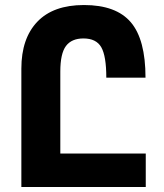

<svg xmlns="http://www.w3.org/2000/svg" viewBox="-20 -744 653 764"><path d="M65 0V-471Q65 -591 128.5 -657.5Q192 -724 314 -724Q442 -724 500.5 -655.5Q559 -587 559 -435H403Q403 -521 383 -556Q363 -591 312 -591Q265 -591 242.5 -561Q220 -531 220 -459V-133H560V0Z"/></svg>

Font: Noto Sans Armenian Condensed ExtraBold
Style: Regular
Weight: 800
Width: 3
Designer: Monotype Design Team
Foundry: Monotype Imaging Inc.
Version: Version 2.008; ttfautohint (v1.8.4.7-5d5b)